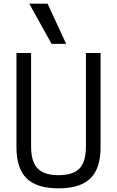

<svg xmlns="http://www.w3.org/2000/svg" viewBox="-20 -1020 640 1050"><path d="M300 10Q181 10 125.5 -44.5Q70 -99 70 -215V-730H150V-220Q150 -136 185.5 -99Q221 -62 300 -62Q380 -62 415 -99Q450 -136 450 -220V-730H530V-215Q530 -99 474.5 -44.5Q419 10 300 10ZM262 -780 140 -1000H240L342 -780Z"/></svg>

Font: M PLUS Code Latin Expanded
Style: Regular
Weight: 400
Width: 7
Designer: Coji Morishita
Foundry: UNDERFOREST DESIGN
Version: Version 1.002; ttfautohint (v1.8.3)